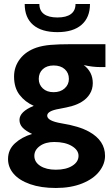

<svg xmlns="http://www.w3.org/2000/svg" viewBox="-20 -692 555 956"><path d="M250 15Q206 15 178.5 35Q151 55 151 84Q151 115 180.5 134Q210 153 258 153Q309 153 340 133.5Q371 114 371 84Q371 55 337.5 35Q304 15 250 15ZM323 -299Q323 -329 302.5 -347.5Q282 -366 247 -366Q213 -366 193 -347.5Q173 -329 173 -299Q173 -271 193 -252Q213 -233 247 -233Q281 -233 302 -252Q323 -271 323 -299ZM505 -472V-358H480Q440 -358 397 -368Q442 -334 442 -278Q442 -248 427 -224Q412 -200 387 -185Q366 -172 340 -164.5Q314 -157 275 -150Q245 -145 230 -136.5Q215 -128 215 -116Q215 -90 286 -78Q374 -64 424 -36Q503 8 503 84Q503 125 474 162Q445 199 389 221.5Q333 244 258 244Q184 244 130 225Q76 206 48 173.5Q20 141 20 100Q20 53 54.5 21.5Q89 -10 140 -25Q108 -40 92.5 -56.5Q77 -73 77 -95Q77 -136 148 -165Q105 -184 77.5 -219.5Q50 -255 50 -311Q50 -360 79.5 -398.5Q109 -437 162 -455Q192 -465 232 -468.5Q272 -472 335 -472ZM266 -532Q187 -532 145 -568Q103 -604 103 -672H176Q176 -639 199 -622Q222 -605 266 -605Q310 -605 333 -622Q356 -639 356 -672H428Q428 -605 386 -568.5Q344 -532 266 -532Z"/></svg>

Font: Madhuban SemiBold
Style: Regular
Weight: 600
Designer: jaikishan Patel
Foundry: MagicType
Version: Version 1.000